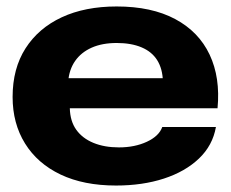

<svg xmlns="http://www.w3.org/2000/svg" viewBox="-20 -565 715 594"><path d="M339 9Q239 9 167.5 -25Q96 -59 57.5 -121Q19 -183 19 -265Q19 -353 59 -415.5Q99 -478 171 -511.5Q243 -545 341 -545Q449 -545 522 -506Q595 -467 628.5 -396Q662 -325 653 -230H196Q197 -190 216 -163.5Q235 -137 269 -123Q303 -109 348 -109Q397 -109 434.5 -126.5Q472 -144 482 -172H648Q638 -115 595.5 -74.5Q553 -34 487 -12.5Q421 9 339 9ZM191 -313 186 -323H491L484 -313Q483 -352 466.5 -378.5Q450 -405 418 -418.5Q386 -432 341 -432Q296 -432 263.5 -417.5Q231 -403 212.5 -376.5Q194 -350 191 -313Z"/></svg>

Font: Mona Sans Expanded
Style: Bold
Weight: 700
Width: 7
Designer: Deni Anggara
Foundry: GitHub
Version: Version 2.000